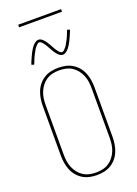

<svg xmlns="http://www.w3.org/2000/svg" viewBox="-200 -1177 900 1263"><g transform="rotate(-20 250.0 -545.5)"><path d="M250 8Q224 8 198.5 2.5Q173 -3 151 -16.5Q129 -30 112.5 -50Q96 -70 86.5 -94Q77 -118 73 -143.5Q69 -169 69 -195V-540Q69 -566 73 -591.5Q77 -617 86.5 -641Q96 -665 112.5 -685Q129 -705 151 -718.5Q173 -732 198.5 -737.5Q224 -743 250 -743Q276 -743 301.5 -737.5Q327 -732 349 -718.5Q371 -705 387.5 -685Q404 -665 413.5 -641Q423 -617 427 -591.5Q431 -566 431 -540V-195Q431 -169 427 -143.5Q423 -118 413.5 -94Q404 -70 387.5 -50Q371 -30 349 -16.5Q327 -3 301.5 2.5Q276 8 250 8ZM250 -10Q273 -10 296 -15Q319 -20 338.5 -32.5Q358 -45 372.5 -63.5Q387 -82 396 -104Q405 -126 408 -149Q411 -172 411 -195V-540Q411 -563 408 -586Q405 -609 396 -631Q387 -653 372.5 -671.5Q358 -690 338.5 -702.5Q319 -715 296 -720Q273 -725 250 -725Q227 -725 204 -720Q181 -715 161.5 -702.5Q142 -690 127.5 -671.5Q113 -653 104 -631Q95 -609 92 -586Q89 -563 89 -540V-195Q89 -172 92 -149Q95 -126 104 -104Q113 -82 127.5 -63.5Q142 -45 161.5 -32.5Q181 -20 204 -15Q227 -10 250 -10ZM310 -813Q301 -813 293.5 -817Q286 -821 280 -826.5Q274 -832 269 -838.5Q264 -845 259.5 -852Q255 -859 250.5 -866.5Q246 -874 242 -882Q239 -887 236.5 -891.5Q234 -896 231 -901Q228 -906 225.5 -910Q223 -914 220 -918Q217 -922 214 -926Q211 -930 207.5 -933.5Q204 -937 199.5 -940Q195 -943 190 -943Q185 -943 181 -940.5Q177 -938 174 -935Q171 -932 168 -928.5Q165 -925 161 -920.5Q157 -916 155.5 -913.5Q154 -911 152 -908Q150 -905 148.5 -901.5Q147 -898 145 -894.5Q143 -891 140.5 -887Q138 -883 136 -879Q134 -875 132 -870.5Q130 -866 127.5 -861Q125 -856 123 -850.5Q121 -845 118.5 -839.5Q116 -834 114 -828Q112 -822 109 -816L91 -822Q95 -834 99.5 -844Q104 -854 108 -863Q112 -872 116 -880.5Q120 -889 123.5 -896Q127 -903 131 -909.5Q135 -916 138.5 -921.5Q142 -927 147.5 -934Q153 -941 159.5 -946.5Q166 -952 173.5 -956.5Q181 -961 190 -961Q199 -961 206.5 -957Q214 -953 220 -947.5Q226 -942 231 -935.5Q236 -929 240.5 -922Q245 -915 249.5 -907.5Q254 -900 258 -893V-892Q261 -888 263.5 -883Q266 -878 269 -873Q272 -868 274.5 -864Q277 -860 280 -856Q283 -852 286 -848Q289 -844 292.5 -840.5Q296 -837 300.5 -834Q305 -831 310 -831Q315 -831 319 -833.5Q323 -836 326 -839Q329 -842 332 -845.5Q335 -849 339 -853.5Q343 -858 344.5 -860.5Q346 -863 348 -866Q350 -869 351.5 -872.5Q353 -876 355 -879.5Q357 -883 359.5 -887Q362 -891 364 -895Q366 -899 368 -903.5Q370 -908 372.5 -913Q375 -918 377 -923.5Q379 -929 381.5 -934.5Q384 -940 386 -946Q388 -952 391 -958L409 -952Q405 -940 400.5 -930Q396 -920 392 -911Q388 -902 384 -893.5Q380 -885 376.5 -878Q373 -871 369 -864.5Q365 -858 361.5 -852.5Q358 -847 352.5 -840Q347 -833 340.5 -827.5Q334 -822 326.5 -817.5Q319 -813 310 -813ZM100 -1081V-1099H400V-1081Z"/></g></svg>

Font: Iosevka Curly Slab Thin
Style: Regular
Weight: 100
Monospace: yes
Designer: Belleve Invis
Foundry: Belleve Invis
Version: Version 22.1.2; ttfautohint (v1.8.4)